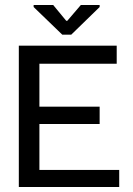

<svg xmlns="http://www.w3.org/2000/svg" viewBox="-20 -745 530 765"><path d="M55 0V-563H445V-491H137V-320H377V-251H137V-68H455V0ZM228 -607 114 -717V-725H192L244 -662H248L302 -725H377V-717L264 -607Z"/></svg>

Font: Darker Grotesque Light SemiBold
Style: Regular
Weight: 600
Version: Version 1.000;gftools[0.9.28]